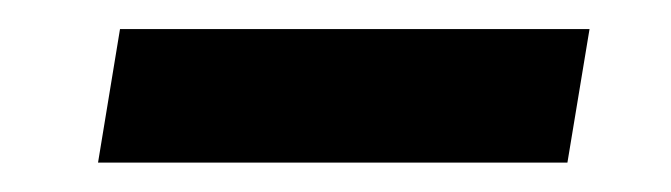

<svg xmlns="http://www.w3.org/2000/svg" viewBox="-20 -373 461 132"><path d="M385.3 -353 370.1 -261.2H47.4L62.5 -353Z"/></svg>

Font: Inter Tight Medium
Style: Italic
Weight: 500
Italic angle: -9.39999°
Designer: Rasmus Andersson
Foundry: rsms
Version: Version 3.004